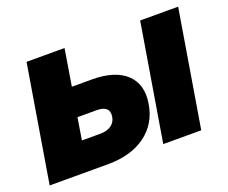

<svg xmlns="http://www.w3.org/2000/svg" viewBox="-91 -657 947 798"><g transform="rotate(-20 382.5 -258.0)"><path d="M231.4 -354H319.3Q421.4 -354 471.2 -307.4Q521 -260.7 506.8 -177.2Q493.2 -93.8 428.7 -46.9Q364.3 0 262.2 0H4.4L89.8 -515.6H257.8ZM210 -227.1 194.3 -129.9H276.4Q305.2 -129.9 323.7 -142.8Q342.3 -155.8 346.2 -178.7Q354 -227.1 294.9 -227.1ZM506.8 0 592.3 -515.6H760.3L674.8 0Z"/></g></svg>

Font: Inter Display ExtraBold
Style: Italic
Weight: 800
Italic angle: -9.39999°
Designer: Rasmus Andersson
Foundry: rsms
Version: Version 4.000;git-a52131595